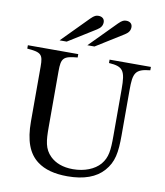

<svg xmlns="http://www.w3.org/2000/svg" viewBox="-96 -969 914 1062"><g transform="rotate(10 361.0 -438.0)"><path d="M338 -719H378L532 -815C553 -828 561 -842 561 -860C561 -879 547 -890 527 -890C514 -890 504 -887 484 -867ZM182 -719H222L376 -815C397 -828 405 -842 405 -860C405 -879 391 -890 371 -890C358 -890 348 -887 328 -867ZM705 -662H473V-643C554 -638 567 -616 567 -513V-250C567 -169 563 -129 530 -89C498 -52 442 -30 378 -30C321 -30 279 -47 250 -75C210 -114 206 -159 206 -237V-549C206 -624 217 -636 297 -643V-662H14V-643C93 -637 104 -626 104 -559V-249C104 -143 130 -73 185 -32C226 -1 282 14 355 14C447 14 515 -11 557 -59C602 -110 611 -164 611 -261V-516C611 -611 621 -635 705 -643Z"/></g></svg>

Font: STIXGeneral
Style: Regular
Weight: 400
Designer: MicroPress Inc., with final additions and corrections provided by Coen Hoffman, Elsevier (retired)
Version: Version 1.1.0